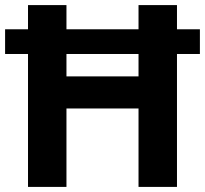

<svg xmlns="http://www.w3.org/2000/svg" viewBox="-20 -734 805 754"><path d="M90 0V-522H0V-619H90V-714H241V-619H524V-714H675V-619H765V-522H675V0H524V-308H241V0ZM241 -434H524V-522H241Z"/></svg>

Font: Noto Sans Sinhala UI
Style: Bold
Weight: 700
Designer: Jelle Bosma - Monotype Design Team
Foundry: Monotype Imaging Inc.
Version: Version 2.006; ttfautohint (v1.8.4.7-5d5b)